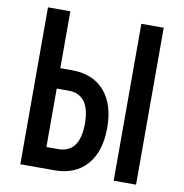

<svg xmlns="http://www.w3.org/2000/svg" viewBox="-87 -882 924 964"><g transform="rotate(10 375.0 -400.0)"><path d="M194 -800V-510H254Q360 -510 419 -443Q478 -376 478 -256Q478 -135 419 -67.5Q360 0 254 0H80V-800ZM194 -108H254Q309 -108 336.5 -145.5Q364 -183 364 -257Q364 -331 336.5 -368.5Q309 -406 254 -406H194ZM670 -800V0H556V-800Z"/></g></svg>

Font: Martian Mono sWd Rg
Style: Regular
Weight: 400
Width: 6
Monospace: yes
Designer: Roman Shamin
Foundry: Evil Martians
Version: Version 1.000